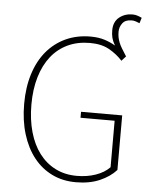

<svg xmlns="http://www.w3.org/2000/svg" viewBox="-56 -838 711 897"><g transform="rotate(5 300.0 -390.0)"><path d="M516 -594 496 -572Q470 -601 433.5 -621.5Q397 -642 343 -642Q285 -642 239 -620.5Q193 -599 161 -558.5Q129 -518 112 -460.5Q95 -403 95 -332Q95 -261 111.5 -203Q128 -145 159 -104Q190 -63 234.5 -40.5Q279 -18 335 -18Q383 -18 423.5 -32Q464 -46 489 -72V-290H329V-318H522V-62Q492 -29 444.5 -8.5Q397 12 333 12Q271 12 221 -12.5Q171 -37 135.5 -82Q100 -127 80.5 -190.5Q61 -254 61 -332Q61 -410 81 -473Q101 -536 138 -580Q175 -624 227 -648Q279 -672 343 -672Q380 -672 408.5 -663Q437 -654 460 -640Q449 -659 445 -674.5Q441 -690 441 -710Q441 -750 467 -771Q493 -792 529 -792Q541 -792 552 -788.5Q563 -785 573 -780L565 -754Q557 -757 548 -760.5Q539 -764 527 -764Q498 -764 484.5 -746Q471 -728 471 -706Q471 -691 473.5 -679Q476 -667 481 -654.5Q486 -642 495 -627.5Q504 -613 516 -594Z"/></g></svg>

Font: Source Code Pro ExtraLight
Style: Regular
Weight: 200
Monospace: yes
Designer: Paul D. Hunt, Teo Tuominen
Foundry: Adobe Systems Incorporated
Version: Version 2.030;PS 1.000;hotconv 16.6.51;makeotf.lib2.5.65220